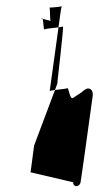

<svg xmlns="http://www.w3.org/2000/svg" viewBox="-20 -650 336 653"><path d="M122 -589C120 -588 121 -587 125 -586C124 -589 123 -590 122 -589ZM125 -586C128 -576 128 -548 131 -550C133 -552 161 -555 179 -557C184 -596 188 -625 190 -629C186 -626 145 -624 148 -624C151 -624 149 -588 152 -579C146 -581 132 -584 125 -586ZM96 -155 84 -64 229 -30C228 -23 233 -17 240 -17C247 -17 253 -23 254 -30L259 -64L265 -105L295 -322C297 -336 293 -345 285 -348C276 -352 267 -344 262 -340C252 -331 247 -330 229 -317C217 -309 214 -353 209 -350C206 -348 183 -346 167 -344ZM149 -340C149 -341 157 -343 167 -344L175 -366C174 -365 198 -563 194 -560C193 -559 186 -558 179 -557C167 -471 149 -340 149 -340ZM191 -630C191 -630 190 -629 190 -629C190 -629 191 -630 191 -630Z"/></svg>

Font: FailCity
Style: OBL
Weight: 400
Version: Version 1